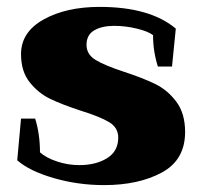

<svg xmlns="http://www.w3.org/2000/svg" viewBox="-20 -527 587 557"><path d="M30 -62 41 -183H82Q96 -138 96 -85Q114 -69 145.5 -58.5Q177 -48 210 -48Q258 -48 290.5 -68Q323 -88 323 -128Q323 -157 296 -173Q269 -189 214 -206Q159 -224 125 -240.5Q91 -257 66 -288.5Q41 -320 41 -370Q41 -434 106.5 -470.5Q172 -507 269 -507Q415 -507 490 -444L479 -334H438Q424 -378 424 -425Q410 -436 377 -444Q344 -452 311 -452Q276 -452 253.5 -439Q231 -426 231 -397Q231 -369 257.5 -353Q284 -337 339 -319Q394 -301 430 -283.5Q466 -266 491.5 -232Q517 -198 517 -144Q517 -63 449.5 -26.5Q382 10 282 10Q206 10 135.5 -10.5Q65 -31 30 -62Z"/></svg>

Font: Trirong Black
Style: Regular
Weight: 900
Designer: Katatrad Team
Foundry: CadsonDemak
Version: Version 1.001